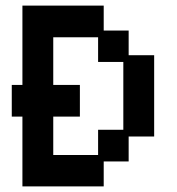

<svg xmlns="http://www.w3.org/2000/svg" viewBox="-20 -653 632 685"><path d="M60 12V-237H22V-350H60V-633H350V-544H439V-456H530V-166H439V-77H350V12ZM170 -100H330V-190H420V-432H330V-520H170V-350H265V-237H170Z"/></svg>

Font: Pixelify Sans Medium
Style: Regular
Weight: 500
Designer: Stefie Justprince
Foundry: Typecalism Foundryline
Version: Version 1.000;February 13, 2025;FontCreator 15.0.0.3015 64-b